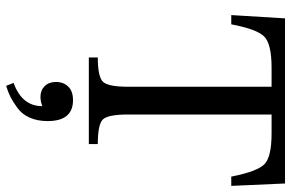

<svg xmlns="http://www.w3.org/2000/svg" viewBox="-186 -512 974 643"><g transform="rotate(90 301.5 -190.0)"><path d="M602 -477H571Q554 -563 530 -587.5Q506 -612 426 -612H363V-131Q363 -63 380 -46.5Q397 -30 462 -30V0H172V-30Q236 -30 253 -47Q270 -64 270 -131V-612H206Q126 -612 101.5 -587Q77 -562 61 -477H30L41 -657H594ZM267 277 257 252Q335 224 335 156Q318 162 304 162Q282 162 268 148Q254 134 254 110Q254 85 269.5 69Q285 53 315 53Q385 53 385 138Q385 172 373.5 198Q362 224 340.5 239.5Q319 255 304 262.5Q289 270 267 277Z"/></g></svg>

Font: myMathFont
Style: Regular
Weight: 400
Designer: Ross Mills, John Hudson & Paul Hanslow, Tiro Typeworks Ltd; with prior portions MicroPress Inc., and Coen Hoffman. Math 
Foundry: Tiro Typeworks Ltd
Version: Version 2.13 b171